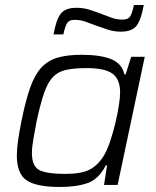

<svg xmlns="http://www.w3.org/2000/svg" viewBox="-20 -736 619 764"><path d="M218 8Q126 8 86.5 -18Q47 -44 47 -118Q47 -144 52 -178.5Q57 -213 66 -257Q82 -336 100 -387Q118 -438 144 -466.5Q170 -495 208.5 -506.5Q247 -518 305 -518Q378 -518 421.5 -501Q465 -484 475 -440H480L502 -510H556L448 0H394L406 -78H401Q373 -23 328.5 -7.5Q284 8 218 8ZM239 -44Q303 -44 335.5 -60.5Q368 -77 391 -113Q405 -135 417 -170Q429 -205 438.5 -244Q448 -283 453 -316.5Q458 -350 458 -367Q458 -421 427.5 -443Q397 -465 325 -465Q275 -465 243 -458Q211 -451 190.5 -429.5Q170 -408 155.5 -366Q141 -324 126 -255Q118 -213 112.5 -181Q107 -149 107 -127Q107 -74 137 -59Q167 -44 239 -44ZM193 -599Q203 -656 221 -680.5Q239 -705 284 -705Q312 -705 337 -697Q362 -689 388 -679Q408 -671 427 -664.5Q446 -658 468 -658Q490 -658 498 -671Q506 -684 513 -716H552Q542 -659 524 -634.5Q506 -610 461 -610Q433 -610 408 -618.5Q383 -627 357 -636Q337 -644 318 -650.5Q299 -657 277 -657Q255 -657 247 -644Q239 -631 232 -599Z"/></svg>

Font: Saira Light
Style: Italic
Weight: 300
Italic angle: -12°
Designer: Hector Gatti with collaboration of the Omnibus-Type team
Foundry: Omnibus-Type
Version: Version 1.100; ttfautohint (v1.8.3)